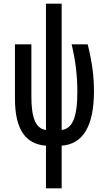

<svg xmlns="http://www.w3.org/2000/svg" viewBox="-20 -780 570 1040"><path d="M229 9V240H314V9C430 1 489 -98 489 -286C489 -365 479 -444 455 -540H368C389 -452 399 -370 399 -284C399 -143 372 -83 314 -76V-760H229V-76C174 -83 150 -140 150 -256V-540H61V-246C61 -78 119 1 229 9Z"/></svg>

Font: Noto Sans Mono Condensed Medium
Style: Regular
Weight: 500
Width: 3
Designer: Monotype Design Team
Foundry: Monotype Imaging Inc.
Version: Version 2.014